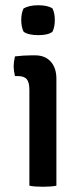

<svg xmlns="http://www.w3.org/2000/svg" viewBox="-20 -708 311 732"><path d="M70 -587Q61 -605 61 -631.5Q61 -658 70 -676Q91 -688 126 -688Q161 -688 180 -676Q189 -658 189 -631.5Q189 -605 180 -587Q164 -574 126 -574Q88 -574 70 -587ZM195 -408V0Q176 4 143.5 4Q111 4 92 0V-366Q92 -394 82 -406Q72 -418 48 -418H37Q32 -440 32 -455Q32 -470 37 -493Q70 -497 100 -497H114Q152 -497 173.5 -473Q195 -449 195 -408Z"/></svg>

Font: Signika
Style: Regular
Weight: 400
Designer: Anna Giedrys
Foundry: Anna Giedrys
Version: Version 1.001